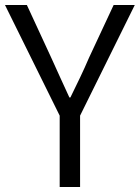

<svg xmlns="http://www.w3.org/2000/svg" viewBox="-20 -752 562 772"><path d="M220 0H302V-287L522 -732H437L338 -520C315 -466 290 -415 263 -360H259C233 -415 211 -466 186 -520L88 -732H0L220 -287Z"/></svg>

Font: Noto Sans KR DemiLight
Style: Regular
Weight: 350
Designer: Ryoko NISHIZUKA 西塚涼子 (kana, bopomofo & ideographs); Paul D. Hunt (Latin, Greek & Cyrillic); Sandoll Communications 산돌커뮤니
Foundry: Adobe
Version: Version 2.004;hotconv 1.0.118;makeotfexe 2.5.65603